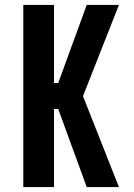

<svg xmlns="http://www.w3.org/2000/svg" viewBox="-20 -755 540 775"><path d="M74 0V-735H198V-420H215L330 -735H460L315 -367L460 0H330L215 -315H198V0Z"/></svg>

Font: Iosevka Term Curly Extrabold
Style: Regular
Weight: 800
Designer: Belleve Invis
Foundry: Belleve Invis
Version: Version 32.3.0